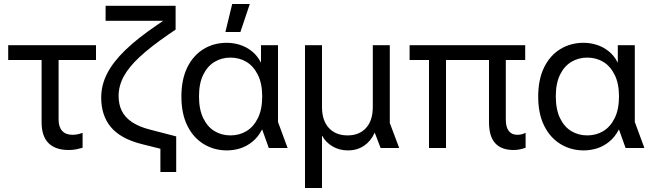

<svg xmlns="http://www.w3.org/2000/svg" viewBox="-20 -740 3267 960"><path d="M323 10Q257 10 222.5 -24.5Q188 -59 188 -129V-472H273V-142Q273 -105 291 -85.5Q309 -66 342 -66Q353 -66 365.5 -68Q378 -70 393 -76V-1Q375 4 359 7Q343 10 323 10ZM21 -440V-514H460V-440Z M782 120V-51L835 17L687 -20Q582 -47 534 -105Q486 -163 486 -252Q486 -314 515.5 -372Q545 -430 606.5 -489.5Q668 -549 764 -614L796 -636H508V-711H858V-592L820 -566Q733 -506 678.5 -455.5Q624 -405 598.5 -357.5Q573 -310 573 -260Q573 -218 589 -185.5Q605 -153 640 -129.5Q675 -106 730 -92L861 -58V120Z M1115 12Q1050 12 998 -20Q946 -52 916.5 -112Q887 -172 887 -257Q887 -343 916.5 -403Q946 -463 997.5 -494.5Q1049 -526 1114 -526Q1147 -526 1179 -516Q1211 -506 1238.5 -484.5Q1266 -463 1284 -428H1285V-514H1370V-130L1418 0H1324L1291 -92H1290Q1271 -55 1242 -31.5Q1213 -8 1180.5 2Q1148 12 1115 12ZM1132 -63Q1177 -63 1212.5 -84.5Q1248 -106 1269.5 -149.5Q1291 -193 1291 -258Q1291 -322 1269.5 -365.5Q1248 -409 1212.5 -430.5Q1177 -452 1132 -452Q1088 -452 1052.5 -430.5Q1017 -409 996 -366Q975 -323 975 -258Q975 -193 996 -149.5Q1017 -106 1052.5 -84.5Q1088 -63 1132 -63ZM1107 -580 1141 -720H1229L1182 -580Z M1505 200V-514H1590V-205Q1590 -137 1624.5 -100Q1659 -63 1718 -63Q1776 -63 1810 -100Q1844 -137 1844 -205V-514H1929V-125L1976 0H1883L1854 -76H1853Q1835 -35 1800.5 -11.5Q1766 12 1720 12Q1676 12 1642 -8.5Q1608 -29 1591 -61H1590V200Z M2547 10Q2487 10 2456 -24Q2425 -58 2425 -129V-472H2509V-142Q2509 -104 2524 -85Q2539 -66 2566 -66Q2576 -66 2586 -68Q2596 -70 2608 -76V-1Q2593 4 2578.5 7Q2564 10 2547 10ZM2125 0V-472H2210V0ZM2028 -440V-514H2606V-440Z M2899 12Q2834 12 2782 -20Q2730 -52 2700.5 -112Q2671 -172 2671 -257Q2671 -343 2700.5 -403Q2730 -463 2781.5 -494.5Q2833 -526 2898 -526Q2931 -526 2963 -516Q2995 -506 3022.5 -484.5Q3050 -463 3068 -428H3069V-514H3154V-130L3202 0H3108L3075 -92H3074Q3055 -55 3026 -31.5Q2997 -8 2964.5 2Q2932 12 2899 12ZM2916 -63Q2961 -63 2996.5 -84.5Q3032 -106 3053.5 -149.5Q3075 -193 3075 -258Q3075 -322 3053.5 -365.5Q3032 -409 2996.5 -430.5Q2961 -452 2916 -452Q2872 -452 2836.5 -430.5Q2801 -409 2780 -366Q2759 -323 2759 -258Q2759 -193 2780 -149.5Q2801 -106 2836.5 -84.5Q2872 -63 2916 -63Z"/></svg>

Font: TikTok Sans 24pt
Style: Regular
Weight: 400
Version: Version 4.000